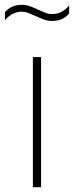

<svg xmlns="http://www.w3.org/2000/svg" viewBox="-58 -777 306 797"><path d="M78.5 0V-540H112.5V0ZM158.5 -690Q139.5 -690 122 -696.8Q104.5 -703.5 88.5 -711Q74 -717.5 60 -723Q46 -728.5 32.5 -728.5Q-7.5 -728.5 -37.5 -693V-726Q-12 -757 32.5 -757Q51.5 -757 69 -750.2Q86.5 -743.5 102.5 -736Q117 -729 131 -723.8Q145 -718.5 158.5 -718.5Q198.5 -718.5 229 -754V-721Q203 -690 158.5 -690Z"/></svg>

Font: Encode Sans SmCnd Th
Style: Regular
Weight: 100
Width: 4
Designer: Multiple Designers
Foundry: Impallari Type
Version: Version 3.002; ttfautohint (v1.8.3) -l 8 -r 50 -G 200 -x 14 